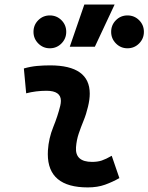

<svg xmlns="http://www.w3.org/2000/svg" viewBox="-20 -815 653 845"><path d="M471.7 -129.4 505.4 -31.2Q475.6 -14.2 442.4 -2.2Q409.2 9.8 366.2 9.8Q190.4 9.8 190.4 -136.7Q190.4 -145 190.9 -153.3Q194.3 -206.5 214.4 -255.9Q234.4 -305.2 245.1 -349.1Q248 -361.3 248 -371.1Q248 -415.5 184.6 -415.5Q138.2 -415.5 95.2 -404.3L85 -513.7Q113.8 -522 142.6 -524.7Q171.4 -527.3 200.2 -527.3Q375 -527.3 375 -402.8Q375 -377 367.2 -345.2Q359.4 -312 347.7 -283.7Q335.9 -254.9 326.4 -226.8Q316.9 -198.7 314.5 -166.5Q310.1 -102.5 385.3 -102.5Q409.7 -102.5 428 -108.6Q446.3 -114.7 471.7 -129.4ZM287.1 -609.4 351.1 -794.9H484.4L397.5 -609.4ZM199.2 -602.5Q169.4 -602.5 148.4 -623.8Q127.4 -645 127.4 -674.8Q127.4 -705.1 148.4 -726.1Q169.4 -747.1 199.2 -747.1Q229.5 -747.1 250.5 -726.1Q271.5 -705.1 271.5 -674.8Q271.5 -645 250.5 -623.8Q229.5 -602.5 199.2 -602.5ZM541 -602.5Q511.2 -602.5 490.2 -623.8Q469.2 -645 469.2 -674.8Q469.2 -705.1 490.2 -726.1Q511.2 -747.1 541 -747.1Q571.3 -747.1 592.3 -726.1Q613.3 -705.1 613.3 -674.8Q613.3 -645 592.3 -623.8Q571.3 -602.5 541 -602.5Z"/></svg>

Font: CaskaydiaCove NFP SemiBold
Style: Italic
Weight: 600
Italic angle: -10°
Designer: Aaron Bell
Foundry: Saja Typeworks
Version: Version 2111.001; VTT 6.35;Nerd Fonts 3.1.1